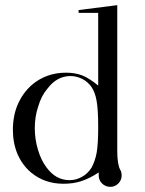

<svg xmlns="http://www.w3.org/2000/svg" viewBox="-20 -705 564 745"><path d="M361 -211Q361 -280 355 -313Q349 -348 334 -369Q320 -388 299 -399Q275 -410 254 -410Q201 -410 164 -361Q140 -333 128 -291Q115 -252 115 -208Q115 -165 127 -125Q139 -84 160 -56Q196 -6 250 -6Q276 -6 298 -19Q319 -30 335 -54Q349 -80 355 -112Q361 -146 361 -211ZM363 -36Q329 -13 295 -2Q265 8 226 8Q153 8 100 -36Q67 -64 48 -107Q30 -150 30 -201Q30 -256 49 -300Q68 -344 104 -376Q160 -423 236 -423Q272 -423 300 -412Q327 -401 361 -373V-655H286H285V-666L435 -685V-119Q435 -69 446 -47Q452 -38 452 -24Q452 -6 439 7Q426 20 408 20Q389 20 376 7Q363 -6 363 -24Z"/></svg>

Font: Wachinanga
Style: Regular
Weight: 400
Designer: deFharo
Foundry: deFharo
Version: Wachinanga: Version 2.001 2013